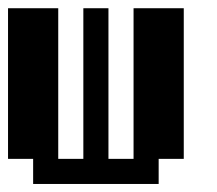

<svg xmlns="http://www.w3.org/2000/svg" viewBox="-20 -458 540 478"><path d="M0 -437.5H125V-62.5H187.5V-437.5H250V-62.5H312.5V-437.5H437.5V-62.5H375V0H62.5V-62.5H0Z"/></svg>

Font: NeoDunggeunmo
Style: Regular
Weight: 400
Monospace: yes
Version: Version 1.600